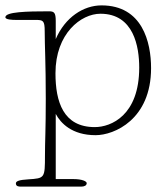

<svg xmlns="http://www.w3.org/2000/svg" viewBox="-37 -491 616 713"><path d="M170 -413C170 -444 164 -449 145 -449C62 -449 -17 -447 -17 -427C-17 -418 8 -417 23 -417H95C123 -417 129 -415 129 -375C129 -320 133 -259 133 -124C133 -7 130 33 130 86C130 171 129 171 68 175C33 177 22 182 22 190C22 201 32 202 40 202H265C276 202 285 198 285 189C285 183 270 174 235 174H170V-68C188 -34 230 11 318 11C387 11 524 -47 524 -238C524 -334 492 -471 340 -471C273 -471 205 -427 170 -346ZM169 -219C169 -367 264 -440 336 -440C460 -440 480 -317 480 -240C480 -63 376 -19 315 -19C198 -19 169 -113 169 -219Z"/></svg>

Font: Life Savers
Style: Regular
Weight: 400
Designer: Pablo Impallari, Rodrigo Fuenzalida, Brenda Gallo
Foundry: Pablo Impallari, Rodrigo Fuenzalida, Brenda Gallo
Version: Version 3.000